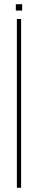

<svg xmlns="http://www.w3.org/2000/svg" viewBox="-20 -890 180 910"><path d="M60 0V-800H80V0ZM55 -840V-870H85V-840Z"/></svg>

Font: Big Shoulders Display Thin Thin
Style: Regular
Weight: 250
Version: Version 2.002